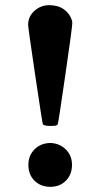

<svg xmlns="http://www.w3.org/2000/svg" viewBox="-20 -725 390 744"><path d="M89 -629Q89 -661 113.5 -683Q138 -705 171 -705Q205 -705 228 -688.5Q251 -672 259 -645Q260 -642 260 -634Q260 -619 233 -433.5Q206 -248 204 -244Q203 -241 198 -239Q194 -237 175 -237Q150 -237 146 -244Q144 -248 116.5 -433Q89 -618 89 -629ZM90 -86Q90 -123 114.5 -147Q139 -171 177 -171Q212 -169 235.5 -145.5Q259 -122 259 -86Q259 -49 235.5 -25Q212 -1 175 -1Q138 -1 114 -24.5Q90 -48 90 -86Z"/></svg>

Font: KaTeX_Main
Style: Bold
Weight: 700
Version: Version 1.1; ttfautohint (v1.3)